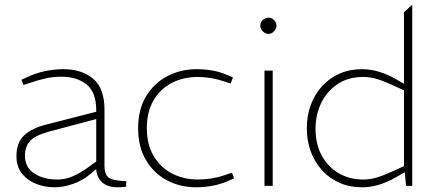

<svg xmlns="http://www.w3.org/2000/svg" viewBox="-20 -790 1862 816"><path d="M212 6Q172 6 135 -8Q98 -22 74 -51.5Q50 -81 50 -126Q50 -185 83.5 -215.5Q117 -246 178 -261L389 -315V-321Q389 -398 348 -431Q307 -464 240 -464Q203 -464 168.5 -455.5Q134 -447 108 -438L80 -429L71 -451L95 -462Q131 -479 170.5 -487.5Q210 -496 250 -496Q327 -496 375.5 -455.5Q424 -415 424 -325V-85Q424 -49 441.5 -35.5Q459 -22 517 -20L516 3Q514 4 504.5 5Q495 6 483 6Q436 6 413.5 -15.5Q391 -37 389 -71L366 -52Q332 -23 290.5 -8.5Q249 6 212 6ZM225 -27Q257 -27 288.5 -40.5Q320 -54 352 -77L389 -104V-284L186 -230Q128 -214 107 -190Q86 -166 86 -128Q86 -80 124.5 -53.5Q163 -27 225 -27Z M815 6Q745 6 689 -24Q633 -54 600 -110Q567 -166 567 -245Q567 -325 601 -381Q635 -437 691.5 -466.5Q748 -496 816 -496Q848 -496 881.5 -490.5Q915 -485 946 -471L970 -461L960 -435L933 -444Q906 -453 877.5 -458Q849 -463 821 -463Q758 -463 709 -437Q660 -411 632 -362.5Q604 -314 604 -245Q604 -177 632.5 -128Q661 -79 710.5 -53Q760 -27 823 -27Q850 -27 878.5 -31.5Q907 -36 933 -45L966 -56L975 -32L945 -19Q914 -6 880.5 0Q847 6 815 6Z M1104 0V-490H1139V0ZM1121 -646Q1112 -646 1104 -651Q1096 -656 1091 -664Q1086 -672 1086 -681Q1086 -690 1091 -698Q1096 -706 1104 -710.5Q1112 -715 1121 -715Q1130 -715 1137.5 -710.5Q1145 -706 1150 -698Q1155 -690 1155 -681Q1155 -672 1150 -664Q1145 -656 1137.5 -651Q1130 -646 1121 -646Z M1518 6Q1466 6 1423 -13Q1380 -32 1349 -66Q1318 -100 1301 -145.5Q1284 -191 1284 -245Q1284 -299 1301 -344.5Q1318 -390 1349 -424Q1380 -458 1423 -477Q1466 -496 1518 -496Q1555 -496 1591 -485Q1627 -474 1662 -454L1697 -434V-738L1732 -770V0H1706L1700 -58L1662 -36Q1627 -16 1591 -5Q1555 6 1518 6ZM1321 -243Q1321 -177 1347.5 -128.5Q1374 -80 1420 -53.5Q1466 -27 1524 -27Q1552 -27 1581 -35.5Q1610 -44 1647 -61L1697 -84V-406L1647 -429Q1610 -446 1581 -454.5Q1552 -463 1524 -463Q1460 -463 1414.5 -432.5Q1369 -402 1345 -352Q1321 -302 1321 -243Z"/></svg>

Font: REM Medium Thin
Style: Regular
Weight: 250
Version: Version 1.005;gftools[0.9.28]